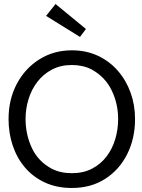

<svg xmlns="http://www.w3.org/2000/svg" viewBox="-20 -922 706 954"><path d="M337 12Q262 12 203.5 -15Q145 -42 104.8 -89Q64.5 -136 43.5 -198Q22.5 -260 22.5 -330.5Q22.5 -428 63.5 -505.2Q104.5 -582.5 175.8 -627.2Q247 -672 337 -672Q408.5 -672 466.2 -645Q524 -618 565.2 -570.8Q606.5 -523.5 628.8 -461.8Q651 -400 651 -330.5Q651 -234 612.2 -156.5Q573.5 -79 503 -33.5Q432.5 12 337 12ZM337 -61.5Q394.5 -61.5 437.8 -84.2Q481 -107 509.8 -145Q538.5 -183 552.8 -231.2Q567 -279.5 567 -330.5Q567 -406.5 534.8 -473.2Q502.5 -540 435 -577Q392 -599 337 -599Q281 -599 238 -576.2Q195 -553.5 165.8 -515.5Q136.5 -477.5 121.8 -429.5Q107 -381.5 107 -330.5Q107 -254.5 138 -187.5Q169 -120.5 236.5 -84Q279.5 -61.5 337 -61.5ZM377.5 -738.5 209 -843 256 -902 407 -778Z"/></svg>

Font: Lucymar Sans
Style: Regular
Weight: 400
Foundry: The League of Moveable Type (original font) / Main changes by Cristiano Sobral with portions from Mirco Monsees
Version: Version 2.001;August 30, 2020;FontCreator 13.0.0.2681 64-bit